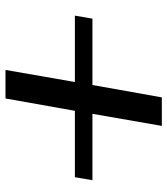

<svg xmlns="http://www.w3.org/2000/svg" viewBox="25 -635 610 700"><g transform="rotate(90 330.0 -285.0)"><path d="M279 -253H37L48 -317H290L335 -570H439L395 -317H637L626 -253H384L339 0H235Z"/></g></svg>

Font: Fahkwang SemiBold
Style: Italic
Weight: 600
Italic angle: -10°
Version: Version 1.000; ttfautohint (v1.6)